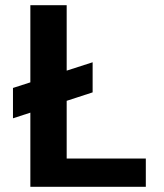

<svg xmlns="http://www.w3.org/2000/svg" viewBox="-20 -720 633 740"><path d="M30 -264V-381L337 -480V-364ZM97 0V-700H237V-109H542V0Z"/></svg>

Font: DM Sans 10pt ExtraBold
Style: Regular
Weight: 800
Version: Version 4.004;gftools[0.9.30]